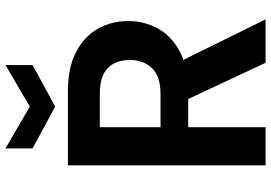

<svg xmlns="http://www.w3.org/2000/svg" viewBox="-160 -800 961 680"><g transform="rotate(-90 320.0 -460.5)"><path d="M74 0V-700H336Q420 -700 475.5 -671Q531 -642 558 -593.5Q585 -545 585 -486Q585 -430 558.5 -381.5Q532 -333 476.5 -303.5Q421 -274 334 -274H209V0ZM437 0 293 -308H439L591 0ZM209 -372H327Q389 -372 418 -402Q447 -432 447 -481Q447 -530 418.5 -558.5Q390 -587 327 -587H209ZM282 -745 134 -825V-921L282 -835L429 -921V-825Z"/></g></svg>

Font: DM Sans 9pt
Style: Bold
Weight: 700
Designer: Colophon Foundry, Jonny Pinhorn
Foundry: Colophon Foundry
Version: Version 4.004;gftools[0.9.30]